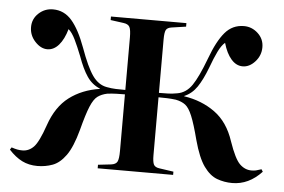

<svg xmlns="http://www.w3.org/2000/svg" viewBox="-43 -581 960 649"><g transform="rotate(5 437.0 -256.0)"><path d="M105 10Q76 10 53 -1.5Q30 -13 8 -37L13 -45Q25 -41 33 -39.5Q41 -38 50 -38Q72 -38 88.5 -55Q105 -72 125 -130Q147 -194 190 -226.5Q233 -259 293 -268V-269Q266 -280 249 -305Q232 -330 217 -372Q204 -405 193 -427.5Q182 -450 170 -460Q160 -425 143 -405.5Q126 -386 104 -386Q82 -386 62.5 -407Q43 -428 43 -456Q43 -484 63.5 -503Q84 -522 112 -522Q150 -522 176 -492Q202 -462 224 -402Q247 -338 267 -309.5Q287 -281 316 -276Q332 -273 346.5 -272.5Q361 -272 379 -272V-450Q379 -476 374 -485.5Q369 -495 353 -497L309 -503V-515H565V-503L517 -496Q502 -494 497.5 -485.5Q493 -477 493 -453V-272Q511 -272 525 -272.5Q539 -273 555 -276Q585 -281 604.5 -309.5Q624 -338 648 -402Q670 -462 695.5 -492Q721 -522 760 -522Q787 -522 807.5 -503Q828 -484 828 -456Q828 -428 809 -407Q790 -386 767 -386Q745 -386 728 -405.5Q711 -425 701 -460Q689 -450 678 -427.5Q667 -405 655 -372Q639 -330 622 -305Q605 -280 579 -269V-268Q639 -259 684 -226.5Q729 -194 750 -130Q770 -72 787.5 -55Q805 -38 827 -38Q836 -38 842.5 -39.5Q849 -41 861 -45L866 -37Q822 10 766 10Q739 10 714.5 1Q690 -8 669.5 -36.5Q649 -65 633 -124Q619 -178 608 -204.5Q597 -231 584.5 -240.5Q572 -250 552 -254Q537 -256 521.5 -256.5Q506 -257 493 -257V-61Q493 -38 497.5 -29Q502 -20 517 -18L565 -11V0H309V-12L353 -17Q369 -19 374 -28.5Q379 -38 379 -65V-257Q366 -257 350 -256.5Q334 -256 319 -254Q300 -250 287 -240.5Q274 -231 263 -204.5Q252 -178 238 -124Q222 -65 201.5 -36.5Q181 -8 156.5 1Q132 10 105 10Z"/></g></svg>

Font: Literata 72pt Medium
Style: Regular
Weight: 500
Designer: Latin by Veronika Burian and Jose Scaglione. Greek by Irene Vlachou. Cyrillic by Vera Evstafieva.
Foundry: TypeTogether
Version: Version 3.002